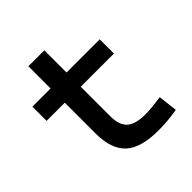

<svg xmlns="http://www.w3.org/2000/svg" viewBox="-184 -809 955 955"><g transform="rotate(-45 293.0 -332.0)"><path d="M391.6 9.8Q269 9.8 214.4 -40.5Q159.7 -90.8 159.7 -201.7V-283.2H272V-208.5Q272 -147.9 302 -120.4Q332 -92.8 401.4 -92.8Q425.3 -92.8 452.1 -95.5Q479 -98.1 513.2 -102.5L524.9 -2Q491.2 3.9 459.5 6.8Q427.7 9.8 391.6 9.8ZM159.7 -246.6V-673.8H272V-246.6ZM31.7 -417.5V-517.6H505.4V-417.5Z"/></g></svg>

Font: Cascadia Code Medium
Style: Regular
Weight: 500
Monospace: yes
Designer: Aaron Bell
Foundry: Saja Typeworks
Version: Version 2407.024